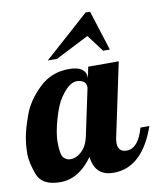

<svg xmlns="http://www.w3.org/2000/svg" viewBox="-97 -818 750 892"><g transform="rotate(-10 277.5 -372.0)"><path d="M417 -561 356.9 -641.1 199.7 -561H155.8L367.7 -750H388.7L448.7 -561ZM134.8 -180.2Q134.8 -119.6 148.9 -105.2Q163.1 -90.8 179.7 -90.8Q209 -90.8 233.9 -114.5Q258.8 -138.2 268.1 -179.2L315.9 -404.8Q315.9 -427.7 301.5 -435.3Q287.1 -442.9 270.5 -442.9Q253.9 -442.9 235.1 -429.2Q216.3 -415.5 193.6 -382.6Q170.9 -349.6 152.8 -284.9Q134.8 -220.2 134.8 -180.2ZM244.1 -504.9Q286.6 -504.9 305.9 -490.2Q325.2 -475.6 325.2 -454.1V-446.8L335.9 -500H480L408.2 -160.2Q403.8 -145 403.8 -127.9Q403.8 -85 444.8 -85Q499.5 -85 525.9 -179.2H567.9Q503.4 5.9 367.2 5.9Q279.8 5.9 269 -85.9Q203.6 5.9 116.2 5.9Q29.3 5.9 8.1 -52.2Q-13.2 -110.4 -13.2 -149.4Q-13.2 -188.5 -6.3 -227.8Q0.5 -267.1 23.2 -329.8Q45.9 -392.6 104 -448.7Q162.1 -504.9 244.1 -504.9Z"/></g></svg>

Font: Lobster-Regular
Style: Regular
Weight: 400
Designer: Pablo Impallari
Foundry: Pablo Impallari
Version: Version 1.007; ttfautohint (v1.1) -l 8 -r 50 -G 50 -x 14 -D 